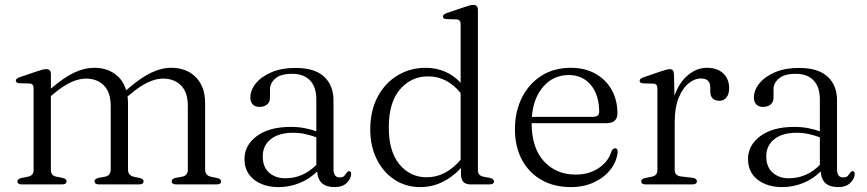

<svg xmlns="http://www.w3.org/2000/svg" viewBox="-20 -752 3536 783"><path d="M187.5 -450V-390.5Q242 -437 283.2 -456.2Q324.5 -475.5 364 -475.5Q413 -475.5 447.2 -451.5Q481.5 -427.5 494.5 -384L496.5 -385.5Q553.5 -435 595.8 -455.2Q638 -475.5 678.5 -475.5Q741 -475.5 778.8 -437Q816.5 -398.5 816.5 -331.5V-60.5Q816.5 -36 841.5 -31L865.5 -26Q881.5 -22 881.5 -12.5Q881.5 0 864 0H698.5Q680 0 680 -13Q680 -22.5 695.5 -26.5L723 -31.5Q746 -36 746 -60.5V-320Q746 -375.5 718.2 -403.5Q690.5 -431.5 644.5 -431.5Q616.5 -431.5 584 -416.5Q551.5 -401.5 512 -368.5L500 -358.5Q502 -345.5 502 -331.5V-60.5Q502 -36.5 526.5 -31L550.5 -26Q565.5 -22 565.5 -13Q565.5 0 548 0H384Q365.5 0 365.5 -13Q365.5 -22.5 381 -26.5L408.5 -31.5Q431.5 -36 431.5 -60.5V-320Q431.5 -375.5 403.8 -403.5Q376 -431.5 330 -431.5Q302 -431.5 269.2 -416.5Q236.5 -401.5 197.5 -368.5L187.5 -360V-58Q187.5 -36 209.5 -31.5L235.5 -26.5Q251.5 -22.5 251.5 -13Q251.5 0 233 0H68.5Q51 0 51 -12.5Q51 -22 67 -26L94.5 -31.5Q117 -36.5 117 -58V-392Q117 -410.5 101 -411.5L59.5 -412.5Q44.5 -413.5 44.5 -423Q44.5 -432 61 -437.5L133.5 -462Q157 -470 168 -470Q187.5 -470 187.5 -450Z M977 -103.5Q977 -159.5 1027.2 -197Q1077.5 -234.5 1166 -234.5Q1195.5 -234.5 1221.8 -229.5Q1248 -224.5 1270 -216.5V-346Q1270 -397.5 1244.2 -424.2Q1218.5 -451 1171.5 -451Q1125 -451 1103 -432Q1081 -413 1081 -387.5V-353.5Q1081 -335.5 1069.2 -325.8Q1057.5 -316 1038 -316Q1020.5 -316 1010.8 -326.2Q1001 -336.5 1001 -354Q1001 -384 1023.2 -411.8Q1045.5 -439.5 1086.8 -457.2Q1128 -475 1185 -475Q1263.5 -475 1301.8 -439.2Q1340 -403.5 1340 -343.5V-62.5Q1340 -28.5 1364.5 -28.5Q1378.5 -28.5 1383.8 -34.5Q1389 -40.5 1393 -46.5Q1398.5 -54 1404 -54Q1412 -54 1412 -42.5Q1412 -24.5 1394.8 -6.8Q1377.5 11 1344.5 11Q1277 11 1273.5 -53Q1242.5 -22 1201.5 -5.5Q1160.5 11 1116.5 11Q1055 11 1016 -19.5Q977 -50 977 -103.5ZM1051.5 -114Q1051.5 -71 1077.5 -48Q1103.5 -25 1143 -25Q1216 -25 1270 -79.5V-192Q1248.5 -200 1225.2 -205.2Q1202 -210.5 1175 -210.5Q1117 -210.5 1084.2 -184.5Q1051.5 -158.5 1051.5 -114Z M1490 -223.5Q1490 -301.5 1520.5 -358Q1551 -414.5 1602.2 -445Q1653.5 -475.5 1715.5 -475.5Q1801 -475.5 1858.5 -414.5V-653.5Q1858.5 -672 1842.5 -673L1801 -674Q1786.5 -675 1786.5 -684.5Q1786.5 -693.5 1802.5 -699L1875 -723.5Q1899 -732 1910 -732Q1929 -732 1929 -711.5V-58Q1929 -36 1951.5 -31.5L1977.5 -26.5Q1994.5 -22.5 1994.5 -12.5Q1994.5 0 1976 0H1899Q1860 0 1860 -40.5V-67Q1825.5 -29.5 1783.2 -9.2Q1741 11 1694.5 11Q1635 11 1589 -19.2Q1543 -49.5 1516.5 -102.5Q1490 -155.5 1490 -223.5ZM1565.5 -232.5Q1565.5 -134 1609.2 -81.5Q1653 -29 1720 -29Q1797.5 -29 1858.5 -100.5V-372.5Q1804 -440.5 1725 -440.5Q1657.5 -440.5 1611.5 -387.8Q1565.5 -335 1565.5 -232.5Z M2498 -289Q2498 -249.5 2450.5 -249.5H2148Q2148.5 -148 2198.5 -94Q2248.5 -40 2327.5 -40Q2382.5 -40 2422.2 -67Q2462 -94 2473.5 -135Q2480 -147.5 2488 -147.5Q2499.5 -147.5 2499 -132Q2495 -92.5 2469.2 -60Q2443.5 -27.5 2401.8 -8.2Q2360 11 2308 11Q2239 11 2187.8 -18.5Q2136.5 -48 2108.2 -101Q2080 -154 2080 -226Q2080 -296.5 2108 -353Q2136 -409.5 2187.2 -442.5Q2238.5 -475.5 2308 -475.5Q2364.5 -475.5 2407.2 -452Q2450 -428.5 2474 -386.5Q2498 -344.5 2498 -289ZM2299.5 -446Q2237 -446 2196 -399.2Q2155 -352.5 2149 -275.5H2399Q2423.5 -275.5 2423.5 -296.5Q2423.5 -364 2389.8 -405Q2356 -446 2299.5 -446Z M2728.5 -450 2730.5 -361.5Q2750 -416.5 2786 -446Q2822 -475.5 2862.5 -475.5Q2905.5 -475.5 2929.5 -452.8Q2953.5 -430 2953.5 -392.5Q2953.5 -368 2942.5 -354.5Q2931.5 -341 2914.5 -341Q2876.5 -341 2876.5 -380.5V-396Q2876.5 -432 2838.5 -432Q2812.5 -432 2788 -412Q2763.5 -392 2747.5 -352.8Q2731.5 -313.5 2731.5 -255V-58Q2731.5 -36 2756.5 -32.5L2804 -27Q2822 -24.5 2822 -12.5Q2822 0 2803.5 0H2612.5Q2595 0 2595 -12.5Q2595 -22 2611 -26L2638.5 -31.5Q2661 -36 2661 -58V-391.5Q2661 -410 2645 -411L2603.5 -412Q2588.5 -413 2588.5 -422.5Q2588.5 -431.5 2605 -437L2676.5 -461.5Q2691.5 -466.5 2699.2 -468.2Q2707 -470 2712 -470Q2727.5 -470 2728.5 -450Z M3030.5 -103.5Q3030.5 -159.5 3080.8 -197Q3131 -234.5 3219.5 -234.5Q3249 -234.5 3275.2 -229.5Q3301.5 -224.5 3323.5 -216.5V-346Q3323.5 -397.5 3297.8 -424.2Q3272 -451 3225 -451Q3178.5 -451 3156.5 -432Q3134.5 -413 3134.5 -387.5V-353.5Q3134.5 -335.5 3122.8 -325.8Q3111 -316 3091.5 -316Q3074 -316 3064.2 -326.2Q3054.5 -336.5 3054.5 -354Q3054.5 -384 3076.8 -411.8Q3099 -439.5 3140.2 -457.2Q3181.5 -475 3238.5 -475Q3317 -475 3355.2 -439.2Q3393.5 -403.5 3393.5 -343.5V-62.5Q3393.5 -28.5 3418 -28.5Q3432 -28.5 3437.2 -34.5Q3442.5 -40.5 3446.5 -46.5Q3452 -54 3457.5 -54Q3465.5 -54 3465.5 -42.5Q3465.5 -24.5 3448.2 -6.8Q3431 11 3398 11Q3330.5 11 3327 -53Q3296 -22 3255 -5.5Q3214 11 3170 11Q3108.5 11 3069.5 -19.5Q3030.5 -50 3030.5 -103.5ZM3105 -114Q3105 -71 3131 -48Q3157 -25 3196.5 -25Q3269.5 -25 3323.5 -79.5V-192Q3302 -200 3278.8 -205.2Q3255.5 -210.5 3228.5 -210.5Q3170.5 -210.5 3137.8 -184.5Q3105 -158.5 3105 -114Z"/></svg>

Font: Fraunces 9pt S000 Light
Style: Regular
Weight: 300
Version: Version 1.000; ttfautohint (v1.8.3)